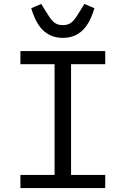

<svg xmlns="http://www.w3.org/2000/svg" viewBox="-20 -958 640 978"><path d="M516 0V-67H342V-631H516V-698H84V-631H258V-67H84V0ZM300 -765C407 -765 442 -855 461 -916L410 -938L389 -904C358 -854 344 -830 300 -830C256 -830 242 -854 211 -904L190 -938L139 -916C158 -855 193 -765 300 -765Z"/></svg>

Font: IBM Plex Mono
Style: Regular
Weight: 400
Monospace: yes
Designer: Mike Abbink, Paul van der Laan, Pieter van Rosmalen
Foundry: Bold Monday
Version: Version 2.004